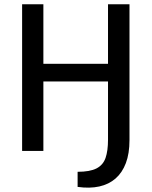

<svg xmlns="http://www.w3.org/2000/svg" viewBox="-20 -710 715 903"><path d="M184 -690V0H84V-690ZM499 -410V-327H176V-410ZM488 -690H589V-51Q589 12 572 57Q555 102 523.5 129.5Q492 157 447 167Q402 177 345 169V98Q403 98 434 82Q465 66 476.5 32.5Q488 -1 488 -53Z"/></svg>

Font: Exo 2 Medium
Style: Regular
Weight: 500
Designer: Natanael Gama
Foundry: Natanael Gama
Version: Version 2.010